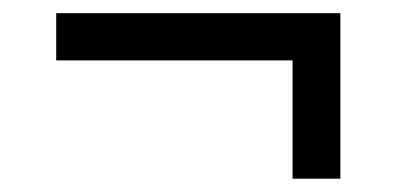

<svg xmlns="http://www.w3.org/2000/svg" viewBox="-20 -413 599 290"><path d="M494.1 -393.1V-143.1H421.9V-321.8H64.9V-393.1Z"/></svg>

Font: DroidSerif-Bold
Style: Bold
Weight: 700
Foundry: Ascender Corporation
Version: Version 1.00 build 112